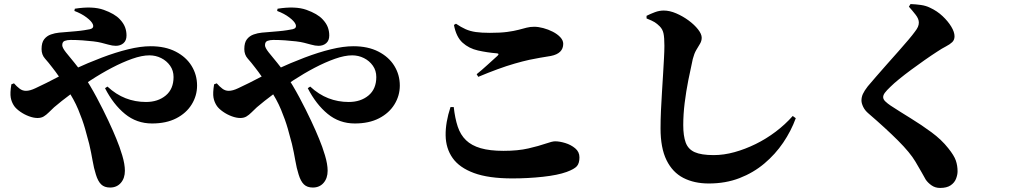

<svg xmlns="http://www.w3.org/2000/svg" viewBox="-20 -850 5040 947"><path d="M523 75Q495 75 479 59.5Q463 44 453 11Q443 -20 436.5 -58.5Q430 -97 420 -140Q412 -172 399.5 -215.5Q387 -259 366 -309.5Q345 -360 310 -412Q291 -443 272.5 -470Q254 -497 238 -517Q219 -542 202 -561Q185 -580 185 -608Q185 -640 198 -656.5Q211 -673 231 -680Q251 -687 271.5 -689Q292 -691 307 -692Q331 -694 354 -696Q377 -698 395.5 -701Q414 -704 424 -706Q445 -711 438 -730Q432 -745 407 -764Q382 -783 347 -796L349 -807Q437 -821 491.5 -801.5Q546 -782 571 -755Q589 -736 596.5 -716.5Q604 -697 604 -675Q604 -650 589 -637Q574 -624 551 -624Q535 -624 514 -630Q493 -636 480 -639Q465 -643 440 -646Q415 -649 386 -651Q357 -653 328 -653Q312 -653 299.5 -648.5Q287 -644 287 -627Q287 -615 305 -592Q323 -569 347.5 -540Q372 -511 391 -480Q425 -429 457 -369Q489 -309 514.5 -254.5Q540 -200 554 -165Q570 -127 583 -83.5Q596 -40 596 -8Q596 29 576 52Q556 75 523 75ZM730 -241Q654 -241 596.5 -288Q539 -335 498 -415L510 -423Q552 -384 599.5 -365.5Q647 -347 700 -347Q759 -347 797.5 -379Q836 -411 836 -470Q836 -502 819 -526Q802 -550 775 -563.5Q748 -577 717 -577Q680 -577 632 -560Q584 -543 531.5 -515.5Q479 -488 427 -454Q375 -420 328.5 -385.5Q282 -351 247 -321Q233 -308 220.5 -295.5Q208 -283 195.5 -275.5Q183 -268 165 -268Q146 -268 123 -276.5Q100 -285 80 -299Q60 -313 50 -327Q37 -346 33 -368.5Q29 -391 36 -434L49 -439Q63 -423 77 -412.5Q91 -402 108 -402Q128 -402 155 -415Q182 -428 209 -441Q275 -476 344.5 -508Q414 -540 482.5 -566Q551 -592 612.5 -607Q674 -622 723 -622Q795 -622 846.5 -595.5Q898 -569 925 -525Q952 -481 952 -428Q952 -378 925.5 -335Q899 -292 849.5 -266.5Q800 -241 730 -241Z M1523 75Q1495 75 1479 59.5Q1463 44 1453 11Q1443 -20 1436.5 -58.5Q1430 -97 1420 -140Q1412 -172 1399.5 -215.5Q1387 -259 1366 -309.5Q1345 -360 1310 -412Q1291 -443 1272.5 -470Q1254 -497 1238 -517Q1219 -542 1202 -561Q1185 -580 1185 -608Q1185 -640 1198 -656.5Q1211 -673 1231 -680Q1251 -687 1271.5 -689Q1292 -691 1307 -692Q1331 -694 1354 -696Q1377 -698 1395.5 -701Q1414 -704 1424 -706Q1445 -711 1438 -730Q1432 -745 1407 -764Q1382 -783 1347 -796L1349 -807Q1437 -821 1491.5 -801.5Q1546 -782 1571 -755Q1589 -736 1596.5 -716.5Q1604 -697 1604 -675Q1604 -650 1589 -637Q1574 -624 1551 -624Q1535 -624 1514 -630Q1493 -636 1480 -639Q1465 -643 1440 -646Q1415 -649 1386 -651Q1357 -653 1328 -653Q1312 -653 1299.5 -648.5Q1287 -644 1287 -627Q1287 -615 1305 -592Q1323 -569 1347.5 -540Q1372 -511 1391 -480Q1425 -429 1457 -369Q1489 -309 1514.5 -254.5Q1540 -200 1554 -165Q1570 -127 1583 -83.5Q1596 -40 1596 -8Q1596 29 1576 52Q1556 75 1523 75ZM1730 -241Q1654 -241 1596.5 -288Q1539 -335 1498 -415L1510 -423Q1552 -384 1599.5 -365.5Q1647 -347 1700 -347Q1759 -347 1797.5 -379Q1836 -411 1836 -470Q1836 -502 1819 -526Q1802 -550 1775 -563.5Q1748 -577 1717 -577Q1680 -577 1632 -560Q1584 -543 1531.5 -515.5Q1479 -488 1427 -454Q1375 -420 1328.5 -385.5Q1282 -351 1247 -321Q1233 -308 1220.5 -295.5Q1208 -283 1195.5 -275.5Q1183 -268 1165 -268Q1146 -268 1123 -276.5Q1100 -285 1080 -299Q1060 -313 1050 -327Q1037 -346 1033 -368.5Q1029 -391 1036 -434L1049 -439Q1063 -423 1077 -412.5Q1091 -402 1108 -402Q1128 -402 1155 -415Q1182 -428 1209 -441Q1275 -476 1344.5 -508Q1414 -540 1482.5 -566Q1551 -592 1612.5 -607Q1674 -622 1723 -622Q1795 -622 1846.5 -595.5Q1898 -569 1925 -525Q1952 -481 1952 -428Q1952 -378 1925.5 -335Q1899 -292 1849.5 -266.5Q1800 -241 1730 -241Z M2507 30Q2390 30 2318 3.5Q2246 -23 2212.5 -70.5Q2179 -118 2178 -182Q2177 -246 2202 -322H2218Q2224 -267 2237.5 -226Q2251 -185 2278.5 -158.5Q2306 -132 2351 -119Q2396 -106 2463 -106Q2535 -106 2586.5 -118Q2638 -130 2671 -141.5Q2704 -153 2718 -153Q2740 -153 2768 -144.5Q2796 -136 2817 -118.5Q2838 -101 2838 -74Q2838 -45 2825.5 -30.5Q2813 -16 2775 -2Q2731 14 2657.5 22Q2584 30 2507 30ZM2331 -484Q2356 -504 2385.5 -531Q2415 -558 2434 -575Q2445 -586 2430 -587Q2382 -591 2337.5 -601Q2293 -611 2261.5 -639.5Q2230 -668 2219 -727L2229 -733Q2254 -716 2276.5 -706Q2299 -696 2327 -692Q2355 -688 2396 -688Q2448 -688 2481.5 -692.5Q2515 -697 2537.5 -703Q2560 -709 2577.5 -713.5Q2595 -718 2615 -718Q2635 -718 2659.5 -711.5Q2684 -705 2706.5 -693.5Q2729 -682 2743.5 -666.5Q2758 -651 2758 -634Q2758 -586 2697 -574Q2672 -570 2643 -565Q2614 -560 2591 -555Q2559 -548 2519 -536.5Q2479 -525 2434 -508.5Q2389 -492 2339 -471Z M3476 55Q3404 55 3350.5 27.5Q3297 0 3267.5 -60Q3238 -120 3238 -217Q3238 -258 3240 -303.5Q3242 -349 3245 -395Q3248 -441 3250.5 -484Q3253 -527 3255 -563Q3257 -599 3257 -624Q3257 -665 3252.5 -685.5Q3248 -706 3234 -720Q3221 -733 3209 -740.5Q3197 -748 3169 -759V-772Q3189 -782 3210.5 -790Q3232 -798 3254 -798Q3283 -798 3315.5 -784Q3348 -770 3376.5 -749Q3405 -728 3423 -705Q3441 -682 3441 -664Q3441 -648 3432.5 -634Q3424 -620 3414 -603Q3404 -586 3397 -559Q3386 -510 3375 -454.5Q3364 -399 3357 -342.5Q3350 -286 3350 -233Q3350 -180 3362 -147Q3374 -114 3406.5 -99.5Q3439 -85 3500 -85Q3550 -85 3602.5 -99.5Q3655 -114 3707 -139.5Q3759 -165 3806 -200.5Q3853 -236 3890 -278L3905 -267Q3882 -204 3843 -146.5Q3804 -89 3750 -43.5Q3696 2 3627.5 28.5Q3559 55 3476 55Z M4617 77Q4593 77 4575 64.5Q4557 52 4546 36Q4536 19 4525.5 -0.5Q4515 -20 4495 -53Q4469 -97 4409.5 -156.5Q4350 -216 4264 -290Q4246 -305 4237.5 -323Q4229 -341 4229 -354Q4229 -371 4236 -386.5Q4243 -402 4260 -424Q4277 -444 4302 -473Q4327 -502 4355.5 -534Q4384 -566 4411.5 -597Q4439 -628 4460.5 -653.5Q4482 -679 4492 -693Q4503 -707 4507.5 -717.5Q4512 -728 4512 -739Q4512 -757 4496 -777.5Q4480 -798 4463 -817L4471 -830Q4497 -829 4522 -825.5Q4547 -822 4567 -812Q4602 -796 4629 -770.5Q4656 -745 4672 -718.5Q4688 -692 4688 -671Q4688 -653 4676.5 -642Q4665 -631 4645.5 -621Q4626 -611 4602 -595Q4574 -577 4540.5 -553.5Q4507 -530 4474.5 -506Q4442 -482 4415 -460Q4388 -438 4372 -422Q4353 -404 4344.5 -392.5Q4336 -381 4336 -371Q4336 -360 4347 -349.5Q4358 -339 4373 -329Q4419 -299 4472 -266.5Q4525 -234 4574.5 -197.5Q4624 -161 4657 -119Q4686 -83 4694.5 -58Q4703 -33 4703 -5Q4703 12 4695.5 31.5Q4688 51 4669 64Q4650 77 4617 77Z"/></svg>

Font: Noto Serif SC ExtraLight Black
Style: Regular
Weight: 900
Version: Version 2.002-H1;hotconv 1.1.0;makeotfexe 2.6.0